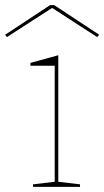

<svg xmlns="http://www.w3.org/2000/svg" viewBox="-49 -731 408 751"><path d="M80 0V-10L165 -20V-474H70V-485L179 -515V-20L264 -10V0ZM-22 -586 -29 -595 147 -711H163L339 -595L331 -586L155 -700Z"/></svg>

Font: Kalnia SemiExpanded Thin
Style: Regular
Weight: 250
Width: 6
Designer: Frida Medrano
Foundry: Frida Medrano
Version: Version 1.105